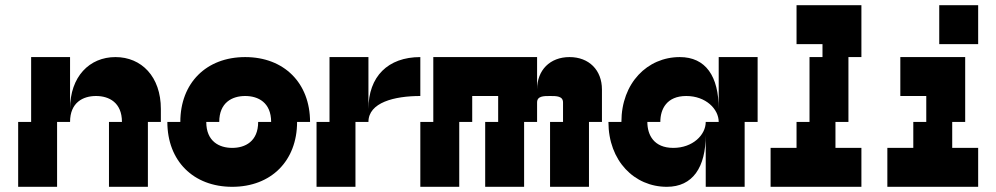

<svg xmlns="http://www.w3.org/2000/svg" viewBox="-20 -720 3840 740"><path d="M250 -300V-500H100V-250H50V0H200V-250H250C250 -325 300 -350 350 -350C400 -350 450 -325 450 -250H400V0H550V-250H600V-300C600 -425 525 -500 425 -500C325 -500 250 -425 250 -300Z M675 -250H625C625 -100 725 0 875 0C1025 0 1125 -100 1125 -250H1175C1175 -400 1075 -500 925 -500C775 -500 675 -400 675 -250ZM775 -250H825C825 -325 875 -350 925 -350C975 -350 1025 -325 1025 -250H975C975 -175 925 -150 875 -150C825 -150 775 -175 775 -250Z M1250 -250H1200V0H1350V-250H1400C1400 -325 1500 -350 1600 -350V-500C1475 -500 1400 -425 1400 -300V-500H1250Z M2150 -325V-250H2100V0H2250V-250H2300V-375C2300 -450 2250 -500 2175 -500C2100 -500 2050 -450 2050 -375V-500H1650V-250H1600V0H1750V-250H1800V-350H1900V-250H1850V0H2000V-250H2050V-325C2050 -350 2075 -350 2100 -350C2125 -350 2150 -350 2150 -325Z M2375 -250H2325C2325 -100 2425 0 2550 0C2650 0 2700 -75 2700 -200V0H2850V-250H2900V-500H2750V-300C2750 -426 2700 -500 2600 -500C2475 -500 2375 -400 2375 -250ZM2475 -250H2525C2525 -300 2550 -350 2625 -350C2700 -350 2750 -300 2750 -250H2700C2700 -200 2650 -150 2575 -150C2500 -150 2475 -200 2475 -250Z M3150 -500H3100V-250H3050V-150H2950V0H3300V-150H3200V-250H3250V-500H3300V-700H3050V-550H3150Z M3400 0H3750V-150H3650V-250H3700V-500H3450V-350H3550V-250H3500V-150H3400ZM3600 -550H3750V-700H3600Z"/></svg>

Font: LS-VG5000 Bold Shifted
Style: Regular
Weight: 400
Designer: Justin Bihan, 2021
Foundry: Justin Bihan, 2021
Version: Version 1.000;Glyphs 3.1.2 (3151)